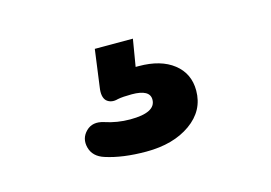

<svg xmlns="http://www.w3.org/2000/svg" viewBox="-45 -97 522 370"><g transform="rotate(-15 216.0 88.5)"><path d="M209 197Q162 197 128 186Q106 179 101 160Q96 141 109.5 127.5Q123 114 145 121Q169 129 195 129Q246 129 246 103Q246 83 210 83Q192 83 182 85Q168 89 159 81Q151 73 154 54L164 -20H240L231 34H237Q281 34 306.5 54Q332 74 332 108Q332 148 297.5 172.5Q263 197 209 197Z"/></g></svg>

Font: Nunito ExtraBold
Style: Regular
Weight: 800
Designer: Vernon Adams
Foundry: Vernon Adams
Version: Version 3.602